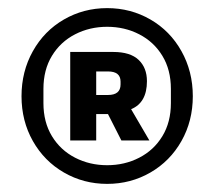

<svg xmlns="http://www.w3.org/2000/svg" viewBox="-20 -766 528 473"><path d="M33 -529Q33 -590 61 -640Q89 -690 137.5 -718Q186 -746 244 -746Q302 -746 350.5 -718Q399 -690 427 -640Q455 -590 455 -529Q455 -468 427 -418.5Q399 -369 350.5 -341Q302 -313 244 -313Q186 -313 137.5 -341Q89 -369 61 -418.5Q33 -468 33 -529ZM401 -512V-547Q401 -594 380 -628.5Q359 -663 323 -681.5Q287 -700 244 -700Q201 -700 165 -681.5Q129 -663 108 -628.5Q87 -594 87 -547V-512Q87 -465 108 -430.5Q129 -396 165 -377.5Q201 -359 244 -359Q287 -359 323 -377.5Q359 -396 380 -430.5Q401 -465 401 -512ZM153 -420V-638H259Q301 -638 321.5 -618.5Q342 -599 342 -566Q342 -513 303 -497L348 -420H279L246 -485H217V-420ZM246 -532Q277 -532 277 -558V-565Q277 -590 246 -590H217V-532Z"/></svg>

Font: IBM Plex Sans JP
Style: Bold
Weight: 700
Designer: Mike Abbink; Paul van der Laan; Pieter van Rosmalen; Wujin Sim; Yejin Wi; Jinhee Kim; Boomi Park; Yona Kim; Kichan Ma
Foundry: Sandoll Inc.
Version: Version 1.001